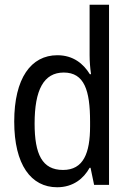

<svg xmlns="http://www.w3.org/2000/svg" viewBox="-20 -780 540 810"><path d="M221 10C289 10 333 -27 358 -72H362L377 0H440V-760H358V-547C358 -523 360 -495 364 -467H359C332 -511 289 -547 222 -547C111 -547 40 -450 40 -267C40 -85 111 10 221 10ZM246 -63C158 -63 126 -129 126 -259C126 -400 164 -474 249 -474C336 -474 360 -398 360 -267V-247C360 -134 332 -63 246 -63Z"/></svg>

Font: Noto Sans Mono ExtraCondensed
Style: Regular
Weight: 400
Width: 2
Designer: Monotype Design Team
Foundry: Monotype Imaging Inc.
Version: Version 2.014